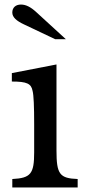

<svg xmlns="http://www.w3.org/2000/svg" viewBox="-20 -823 381 843"><path d="M228 -162V-540L32 -502V-465C98 -465 117 -456 123 -424C128 -406 130 -355 130 -278V-154C130 -60 115 -41 34 -37V0H321V-37C242 -40 228 -58 228 -162ZM269 -651 139 -770C114 -793 93 -803 72 -803C49 -803 34 -790 34 -768C34 -747 53 -731 85 -716L222 -651Z"/></svg>

Font: Libre Baskerville
Style: Regular
Weight: 400
Designer: Pablo Impallari, Rodrigo Fuenzalida
Foundry: Pablo Impallari, Rodrigo Fuenzalida
Version: Version 1.051;Glyphs 3.2.3 (3260)